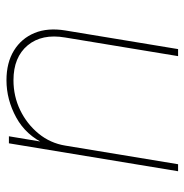

<svg xmlns="http://www.w3.org/2000/svg" viewBox="-8 -582 589 614"><g transform="rotate(-90 287.0 -274.5)"><path d="M128.9 -360.8 69.3 0H46.9L136.2 -541H158.7L139.2 -423.8H133.3Q161.6 -486.3 218.8 -517.6Q275.9 -548.8 337.9 -548.8Q394 -548.8 432.9 -524.9Q471.7 -501 489 -459Q506.3 -417 497.1 -360.8L437.5 0H415L474.6 -361.3Q487.3 -435.5 449.5 -481Q411.6 -526.4 337.9 -526.4Q286.6 -526.4 242.2 -504.9Q197.8 -483.4 167.2 -446Q136.7 -408.7 128.9 -360.8Z"/></g></svg>

Font: Inter 17pt Thin
Style: Italic
Weight: 250
Italic angle: -9.3988°
Version: Version 4.001;git-66647c0bb